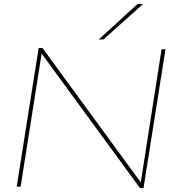

<svg xmlns="http://www.w3.org/2000/svg" viewBox="-20 -951 904 978"><path d="M65 0 177 -707H196L697 -22L803 -700H823L711 7H693L192 -678L85 0ZM483 -750 681 -931H709L507 -750Z"/></svg>

Font: Georama Extended Thin
Style: Italic
Weight: 100
Width: 7
Italic angle: -9°
Designer: Jean-Baptiste Levee
Foundry: Production Type
Version: Version 1.000